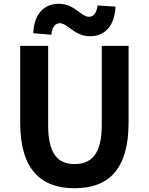

<svg xmlns="http://www.w3.org/2000/svg" viewBox="-20 -983 788 1017"><path d="M375 14C556 14 661 -87 661 -333V-740H519V-320C519 -166 463 -114 375 -114C288 -114 235 -166 235 -320V-740H87V-333C87 -87 195 14 375 14ZM456 -791C532 -791 586 -840 592 -948L497 -954C491 -911 474 -894 451 -894C410 -894 374 -963 292 -963C216 -963 161 -913 156 -807L252 -799C256 -842 273 -860 297 -860C339 -860 374 -791 456 -791Z"/></svg>

Font: Noto Sans Mono CJK JP Bold
Style: Regular
Weight: 700
Designer: Ryoko NISHIZUKA (kana & ideographs); Paul D. Hunt (Latin, Greek & Cyrillic); Wenlong ZHANG (bopomofo); Sandoll Communica
Foundry: Adobe Systems Incorporated
Version: Version 1.004;PS 1.004;hotconv 1.0.82;makeotf.lib2.5.63406